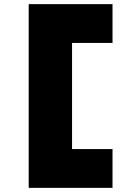

<svg xmlns="http://www.w3.org/2000/svg" viewBox="-20 -720 632 930"><path d="M119 190V-700H525V-512H323L329 -520V14L319 2H525V190Z"/></svg>

Font: Lexend Giga Black
Style: Regular
Weight: 900
Designer: Bonnie Shaver-Troup, Thomas Jockin
Foundry: Lexend
Version: Version 1.007